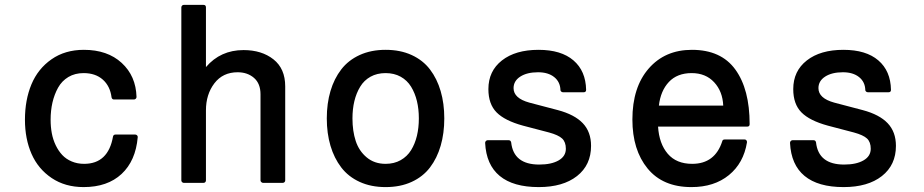

<svg xmlns="http://www.w3.org/2000/svg" viewBox="-20 -741 3746 778"><path d="M318.8 17.1Q244.1 17.1 189.5 -19.5Q134.8 -56.2 107.9 -117.2Q81.1 -178.2 81.1 -255.9Q81.1 -335.9 107.4 -399.2Q133.8 -462.4 188.7 -500.7Q243.7 -539.1 319.8 -539.1Q415.5 -539.1 473.1 -486.1Q530.8 -433.1 533.2 -348.1Q533.2 -343.8 530 -340.8Q526.9 -337.9 522.9 -337.9H441.9Q434.1 -337.9 432.1 -346.2Q426.3 -392.1 396.5 -418.5Q366.7 -444.8 318.8 -444.8Q283.7 -444.8 257.1 -429Q230.5 -413.1 215.3 -385.7Q200.2 -358.4 192.6 -325.7Q185.1 -293 185.1 -255.9Q185.1 -227.1 189.9 -201.2Q194.8 -175.3 205.8 -152.3Q216.8 -129.4 232.4 -112.8Q248 -96.2 270.8 -86.7Q293.5 -77.1 320.8 -77.1Q418.5 -77.1 438 -188Q439.9 -195.8 448.2 -195.8H527.8Q532.2 -195.8 535.4 -192.6Q538.6 -189.5 538.1 -185.1Q529.8 -89.4 472.7 -36.1Q415.5 17.1 318.8 17.1Z M714.8 -9.8V-710.9Q714.8 -715.3 717.8 -718.3Q720.7 -721.2 724.6 -721.2H804.7Q814.5 -721.2 814.5 -710.9V-469.2Q873.5 -538.1 966.8 -538.1Q1040.5 -538.1 1088.1 -500.5Q1135.7 -462.9 1135.7 -391.1V-9.8Q1135.7 -5.9 1132.8 -2.9Q1129.9 0 1125.5 0H1045.9Q1042 0 1038.8 -3.2Q1035.6 -6.3 1035.6 -9.8V-358.9Q1035.6 -402.3 1009.3 -425.3Q982.9 -448.2 942.9 -448.2Q882.8 -448.2 848.6 -403.3Q814.5 -358.4 814.5 -293.9V-9.8Q814.5 -5.9 811.8 -2.9Q809.1 0 804.7 0H724.6Q721.2 0 718 -2.9Q714.8 -5.9 714.8 -9.8Z M1542.5 -539.1Q1602.1 -539.1 1647.9 -518.1Q1693.8 -497.1 1722.4 -459.5Q1751 -421.9 1765.6 -371.8Q1780.3 -321.8 1780.3 -261.2Q1780.3 -200.7 1765.6 -150.4Q1751 -100.1 1722.4 -62.5Q1693.8 -24.9 1647.9 -3.9Q1602.1 17.1 1542.5 17.1Q1483.4 17.1 1437.5 -3.9Q1391.6 -24.9 1362.8 -62.5Q1334 -100.1 1319.1 -150.4Q1304.2 -200.7 1304.2 -261.2Q1304.2 -321.8 1319.1 -372.1Q1334 -422.4 1362.8 -459.7Q1391.6 -497.1 1437.5 -518.1Q1483.4 -539.1 1542.5 -539.1ZM1408.2 -261.2Q1408.2 -210 1421.4 -169.7Q1434.6 -129.4 1465.8 -103.3Q1497.1 -77.1 1542.5 -77.1Q1577.1 -77.1 1603.5 -92Q1629.9 -106.9 1645.8 -132.6Q1661.6 -158.2 1669.4 -190.7Q1677.2 -223.1 1677.2 -261.2Q1677.2 -299.3 1669.4 -331.5Q1661.6 -363.8 1645.8 -389.6Q1629.9 -415.5 1603.5 -430.2Q1577.1 -444.8 1542.5 -444.8Q1507.8 -444.8 1481.4 -430.2Q1455.1 -415.5 1439.5 -389.6Q1423.8 -363.8 1416 -331.5Q1408.2 -299.3 1408.2 -261.2Z M1945.8 -162.1Q1945.8 -166.5 1949 -169.7Q1952.1 -172.9 1956.1 -172.9H2041Q2049.3 -172.9 2051.3 -164.1Q2061 -74.2 2165 -74.2Q2214.4 -74.2 2243.7 -91.1Q2272.9 -107.9 2272.9 -138.2Q2272.9 -165.5 2257.8 -179.7Q2242.7 -193.8 2205.1 -204.1L2099.1 -231.9Q2025.4 -252 1992.2 -285.6Q1959 -319.3 1959 -379.9Q1959 -453.1 2013.9 -496.1Q2068.8 -539.1 2162.1 -539.1Q2253.9 -539.1 2303.7 -496.3Q2353.5 -453.6 2355 -377Q2355 -367.2 2345.2 -367.2H2261.2Q2257.3 -367.2 2254.2 -369.9Q2251 -372.6 2251 -376Q2250 -409.2 2225.6 -428.7Q2201.2 -448.2 2160.2 -448.2Q2115.7 -448.2 2088.4 -430.7Q2061 -413.1 2061 -383.8Q2061 -342.8 2125 -325.2L2240.2 -294.9Q2308.1 -276.9 2341.6 -241.7Q2375 -206.5 2375 -149.9Q2375 -72.3 2318.1 -27.6Q2261.2 17.1 2163.1 17.1Q2059.6 17.1 2004.9 -28.1Q1950.2 -73.2 1945.8 -162.1Z M2542.5 -256.8Q2542.5 -387.2 2608.4 -463.1Q2674.3 -539.1 2783.7 -539.1Q2901.9 -539.1 2959.7 -459.2Q3017.6 -379.4 3017.6 -237.8Q3017.6 -228 3007.8 -228H2646.5Q2650.9 -158.7 2685.8 -117.9Q2720.7 -77.1 2784.7 -77.1Q2877.4 -77.1 2906.7 -168.9Q2908.2 -175.8 2916.5 -175.8H2997.6Q3002 -175.8 3004.6 -172.4Q3007.3 -168.9 3006.8 -164.1Q2993.2 -80.1 2933.6 -31.5Q2874 17.1 2781.7 17.1Q2666 17.1 2604.2 -58.1Q2542.5 -133.3 2542.5 -256.8ZM2782.7 -444.8Q2724.1 -444.8 2690.4 -408.9Q2656.7 -373 2649.9 -313H2910.6Q2908.2 -370.6 2873.8 -407.7Q2839.4 -444.8 2782.7 -444.8Z M3181.2 -162.1Q3181.2 -166.5 3184.3 -169.7Q3187.5 -172.9 3191.4 -172.9H3276.4Q3284.7 -172.9 3286.6 -164.1Q3296.4 -74.2 3400.4 -74.2Q3449.7 -74.2 3479 -91.1Q3508.3 -107.9 3508.3 -138.2Q3508.3 -165.5 3493.2 -179.7Q3478 -193.8 3440.4 -204.1L3334.5 -231.9Q3260.7 -252 3227.5 -285.6Q3194.3 -319.3 3194.3 -379.9Q3194.3 -453.1 3249.3 -496.1Q3304.2 -539.1 3397.5 -539.1Q3489.3 -539.1 3539.1 -496.3Q3588.9 -453.6 3590.3 -377Q3590.3 -367.2 3580.6 -367.2H3496.6Q3492.7 -367.2 3489.5 -369.9Q3486.3 -372.6 3486.3 -376Q3485.4 -409.2 3460.9 -428.7Q3436.5 -448.2 3395.5 -448.2Q3351.1 -448.2 3323.7 -430.7Q3296.4 -413.1 3296.4 -383.8Q3296.4 -342.8 3360.4 -325.2L3475.6 -294.9Q3543.5 -276.9 3576.9 -241.7Q3610.4 -206.5 3610.4 -149.9Q3610.4 -72.3 3553.5 -27.6Q3496.6 17.1 3398.4 17.1Q3294.9 17.1 3240.2 -28.1Q3185.5 -73.2 3181.2 -162.1Z"/></svg>

Font: Fragment Mono SemBd
Style: Regular
Weight: 600
Designer: Wei Huang based on Nimbus Sans by URW Studio, based on Helvetica by Max Miedinger.
Foundry: Wei Huang
Version: Version 1.011